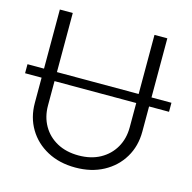

<svg xmlns="http://www.w3.org/2000/svg" viewBox="-130 -836 955 953"><g transform="rotate(15 347.0 -359.0)"><path d="M716.8 -423.8V-377.4H614.3V-247.6Q614.3 -173.3 579.3 -115Q544.4 -56.6 482.4 -23.2Q420.4 10.3 338.4 10.3Q256.3 10.3 194.1 -23.2Q131.8 -56.6 96.9 -115Q62 -173.3 62 -247.6V-377.4H-22.9V-423.8H62V-727.5H128.4V-423.8H548.3V-727.5H614.3V-423.8ZM548.3 -377.4H128.4V-252.4Q128.4 -194.3 154.3 -148.9Q180.2 -103.5 227.5 -77.6Q274.9 -51.8 338.4 -51.8Q401.9 -51.8 449 -77.6Q496.1 -103.5 522.2 -148.9Q548.3 -194.3 548.3 -252.4Z"/></g></svg>

Font: Inter Display Light
Style: Regular
Weight: 300
Designer: Rasmus Andersson
Foundry: rsms
Version: Version 4.000;git-a52131595